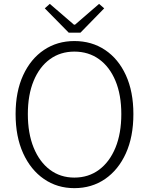

<svg xmlns="http://www.w3.org/2000/svg" viewBox="-20 -953 766 986"><path d="M361.8 13.2Q273.9 13.2 205.8 -33.7Q137.7 -80.6 98.9 -165.8Q60.1 -251 60.1 -367.2Q60.1 -482.4 98.9 -566.7Q137.7 -650.9 205.8 -696.5Q273.9 -742.2 361.8 -742.2Q451.2 -742.2 519.5 -696.5Q587.9 -650.9 626.5 -566.7Q665 -482.4 665 -367.2Q665 -251 626.5 -165.8Q587.9 -80.6 519.5 -33.7Q451.2 13.2 361.8 13.2ZM361.8 -41Q434.6 -41 488.8 -81.3Q543 -121.6 573 -194.8Q603 -268.1 603 -367.2Q603 -465.8 573 -537.8Q543 -609.9 488.8 -648.9Q434.6 -688 361.8 -688Q290 -688 236.3 -648.9Q182.6 -609.9 152.8 -537.8Q123 -465.8 123 -367.2Q123 -268.1 152.8 -194.8Q182.6 -121.6 236.3 -81.3Q290 -41 361.8 -41ZM333 -785.2 210 -910.2 235.8 -933.1 359.9 -826.2H365.2L488.8 -933.1L515.1 -910.2L393.1 -785.2Z"/></svg>

Font: Source Han Sans CN Light
Style: Regular
Weight: 300
Designer: Ryoko NISHIZUKA  (kana, bopomofo & ideographs); Paul D. Hunt (Latin, Greek & Cyrillic); Sandoll Communications , Soo-you
Foundry: Adobe
Version: Version 2.000;hotconv 1.0.107;makeotfexe 2.5.65593